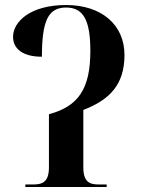

<svg xmlns="http://www.w3.org/2000/svg" viewBox="-20 -745 567 765"><path d="M81 0H405V-10H374C339 -10 312 -18 312 -78V-307C416 -347 476 -407 476 -526C476 -646 385 -725 243 -725C103 -725 32 -660 32 -598C32 -552 69 -519 147 -519C147 -660 171 -715 243 -715C311 -715 340 -667 340 -542C340 -391 292 -321 175 -290V-78C175 -18 147 -10 112 -10H81Z"/></svg>

Font: Noto Serif Display SemiBold
Style: Regular
Weight: 600
Designer: Monotype Design Team
Foundry: Monotype Imaging Inc.
Version: Version 2.009